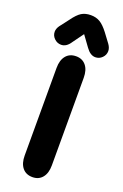

<svg xmlns="http://www.w3.org/2000/svg" viewBox="-161 -865 592 923"><g transform="rotate(20 135.0 -403.0)"><path d="M66 -74Q66 -34 84.5 -11.5Q103 11 136 11Q168 11 186.5 -11.5Q205 -34 205 -74V-522Q205 -562 186.5 -584.5Q168 -607 136 -607Q103 -607 84.5 -584.5Q66 -562 66 -522ZM135 -720 175 -665Q197 -634 223 -634Q243 -634 257.5 -648.5Q272 -663 272 -683Q272 -699 260 -716L225 -763Q202 -793 182 -805Q162 -817 135 -817Q107 -817 87.5 -805Q68 -793 45 -761L9 -714Q4 -707 1 -699Q-2 -691 -2 -683Q-2 -663 13 -648.5Q28 -634 48 -634Q75 -634 95 -665Z"/></g></svg>

Font: Beiruti ExtraBold
Style: Regular
Weight: 800
Designer: Arlette Boutros
Foundry: Boutros
Version: Version 1.41